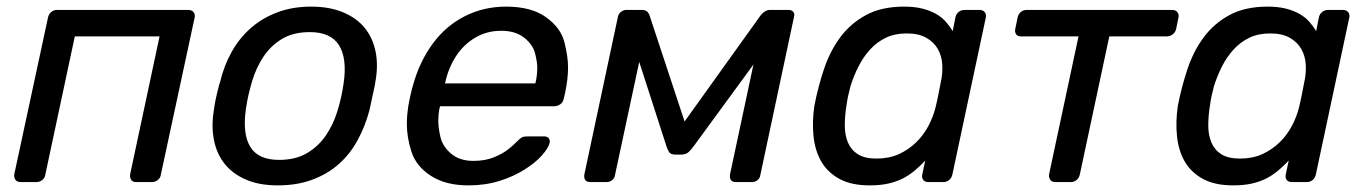

<svg xmlns="http://www.w3.org/2000/svg" viewBox="-20 -550 4128 580"><path d="M23 -23 125 -497Q127 -507 134.5 -513.5Q142 -520 152 -520H549Q559 -520 564.5 -513.5Q570 -507 568 -497L466 -23Q465 -13 457 -6.5Q449 0 439 0H391Q381 0 376.5 -6.5Q372 -13 373 -23L462 -440H206L117 -23Q116 -13 108 -6.5Q100 0 90 0H42Q32 0 27 -6.5Q22 -13 23 -23Z M626 -217Q627 -226 629 -237.5Q631 -249 634 -261Q637 -273 639.5 -284Q642 -295 645 -303Q657 -353 680.5 -394.5Q704 -436 738.5 -466Q773 -496 818.5 -513Q864 -530 920 -530Q975 -530 1016 -513Q1057 -496 1081.5 -466Q1106 -436 1114.5 -394.5Q1123 -353 1114 -303Q1113 -295 1110.5 -284Q1108 -273 1105.5 -261Q1103 -249 1100.5 -237.5Q1098 -226 1096 -217Q1083 -168 1060 -126Q1037 -84 1003 -54Q969 -24 923 -7Q877 10 819 10Q764 10 724 -7Q684 -24 659.5 -54Q635 -84 626.5 -126Q618 -168 626 -217ZM823 -67Q873 -67 907.5 -87.5Q942 -108 964.5 -141Q987 -174 999.5 -215Q1012 -256 1018 -298Q1029 -374 1004 -413.5Q979 -453 916 -453Q866 -453 832 -432.5Q798 -412 776 -379Q754 -346 741.5 -304.5Q729 -263 723 -222Q712 -146 736 -106.5Q760 -67 823 -67Z M1395 10Q1326 10 1281.5 -19Q1237 -48 1223 -91.5Q1209 -135 1209 -176Q1209 -200 1213 -227Q1215 -240 1219.5 -260.5Q1224 -281 1228 -294Q1248 -365 1287.5 -418.5Q1327 -472 1384 -501Q1441 -530 1509 -530Q1585 -530 1629.5 -498Q1674 -466 1685 -422.5Q1696 -379 1696 -347Q1696 -311 1687 -269L1683 -252Q1681 -241 1672.5 -235Q1664 -229 1654 -229H1309Q1309 -228 1308.5 -225Q1308 -222 1307 -220Q1304 -202 1304 -186Q1304 -164 1310.5 -136Q1317 -108 1342.5 -86Q1368 -64 1410 -64Q1446 -64 1472.5 -75Q1499 -86 1516 -99.5Q1533 -113 1540 -121Q1552 -133 1557.5 -135.5Q1563 -138 1575 -138H1623Q1632 -138 1636.5 -133.5Q1641 -129 1641 -122Q1641 -120 1640 -117Q1636 -102 1617 -80.5Q1598 -59 1565 -38Q1532 -17 1489 -3.5Q1446 10 1395 10ZM1324 -298H1597L1598 -301Q1603 -324 1603 -345Q1603 -364 1596 -390Q1589 -416 1563 -436.5Q1537 -457 1494 -457Q1451 -457 1416 -436.5Q1381 -416 1358 -381Q1335 -346 1325 -301Z M1745 -22 1847 -501Q1849 -509 1856.5 -514.5Q1864 -520 1871 -520H1920Q1936 -520 1942 -504L2048 -183L2278 -504Q2291 -520 2306 -520H2363Q2371 -520 2376 -514.5Q2381 -509 2379 -501L2277 -22Q2276 -12 2268.5 -6Q2261 0 2252 0H2203Q2183 0 2185 -22L2256 -355L2076 -109Q2069 -99 2060.5 -91Q2052 -83 2038 -83H2020Q2006 -83 2001 -91Q1996 -99 1993 -109L1911 -363L1838 -22Q1837 -12 1829.5 -6Q1822 0 1812 0H1763Q1743 0 1745 -22Z M2440 -230Q2451 -287 2469 -341Q2487 -395 2518 -437Q2549 -479 2596 -504.5Q2643 -530 2711 -530Q2743 -530 2766.5 -524Q2790 -518 2807.5 -508Q2825 -498 2837 -484.5Q2849 -471 2858 -456L2866 -497Q2868 -507 2875.5 -513.5Q2883 -520 2894 -520H2939Q2949 -520 2954.5 -513.5Q2960 -507 2958 -497L2857 -23Q2855 -13 2847.5 -6.5Q2840 0 2830 0H2784Q2774 0 2769 -6.5Q2764 -13 2766 -23L2775 -65Q2760 -49 2743.5 -35Q2727 -21 2707.5 -11Q2688 -1 2663.5 4.5Q2639 10 2607 10Q2552 10 2516 -9.5Q2480 -29 2461 -62Q2442 -95 2437.5 -138.5Q2433 -182 2440 -230ZM2628 -71Q2666 -71 2695.5 -84.5Q2725 -98 2747.5 -120Q2770 -142 2784.5 -169.5Q2799 -197 2806 -225Q2810 -241 2814.5 -263.5Q2819 -286 2822 -302Q2828 -328 2826.5 -354.5Q2825 -381 2813 -402Q2801 -423 2778 -436Q2755 -449 2719 -449Q2683 -449 2656 -436Q2629 -423 2608.5 -400.5Q2588 -378 2573.5 -349.5Q2559 -321 2549 -289Q2545 -274 2542 -260Q2539 -246 2537 -231Q2532 -200 2532 -171Q2532 -142 2541.5 -119.5Q2551 -97 2571.5 -84Q2592 -71 2628 -71Z M3047 -463 3054 -497Q3056 -507 3063.5 -513.5Q3071 -520 3081 -520H3521Q3531 -520 3536.5 -513.5Q3542 -507 3540 -497L3533 -463Q3531 -453 3523 -446.5Q3515 -440 3504 -440H3331L3242 -23Q3240 -13 3232.5 -6.5Q3225 0 3215 0H3168Q3158 0 3153 -6.5Q3148 -13 3149 -23L3238 -440H3065Q3054 -440 3049.5 -446.5Q3045 -453 3047 -463Z M3538 -230Q3549 -287 3567 -341Q3585 -395 3616 -437Q3647 -479 3694 -504.5Q3741 -530 3809 -530Q3841 -530 3864.5 -524Q3888 -518 3905.5 -508Q3923 -498 3935 -484.5Q3947 -471 3956 -456L3964 -497Q3966 -507 3973.5 -513.5Q3981 -520 3992 -520H4037Q4047 -520 4052.5 -513.5Q4058 -507 4056 -497L3955 -23Q3953 -13 3945.5 -6.5Q3938 0 3928 0H3882Q3872 0 3867 -6.5Q3862 -13 3864 -23L3873 -65Q3858 -49 3841.5 -35Q3825 -21 3805.5 -11Q3786 -1 3761.5 4.5Q3737 10 3705 10Q3650 10 3614 -9.5Q3578 -29 3559 -62Q3540 -95 3535.5 -138.5Q3531 -182 3538 -230ZM3726 -71Q3764 -71 3793.5 -84.5Q3823 -98 3845.5 -120Q3868 -142 3882.5 -169.5Q3897 -197 3904 -225Q3908 -241 3912.5 -263.5Q3917 -286 3920 -302Q3926 -328 3924.5 -354.5Q3923 -381 3911 -402Q3899 -423 3876 -436Q3853 -449 3817 -449Q3781 -449 3754 -436Q3727 -423 3706.5 -400.5Q3686 -378 3671.5 -349.5Q3657 -321 3647 -289Q3643 -274 3640 -260Q3637 -246 3635 -231Q3630 -200 3630 -171Q3630 -142 3639.5 -119.5Q3649 -97 3669.5 -84Q3690 -71 3726 -71Z"/></svg>

Font: SVN-Rubik
Style: Italic
Weight: 400
Italic angle: -12°
Designer: Hubert and Fischer
Foundry: Hubert & Fischer
Version: Version 2.101; ttfautohint (v1.8.3)